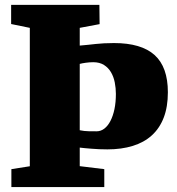

<svg xmlns="http://www.w3.org/2000/svg" viewBox="-20 -763 722 783"><path d="M26.4 -73.2 101.6 -85V-649.4L25.4 -665V-743.2H385.3L386.2 -664.6L305.2 -649.4V-577.1Q323.7 -578.6 339.4 -580.3Q355 -582 370.8 -583.7Q386.7 -585.4 404.5 -586.4Q422.4 -587.4 444.8 -587.4Q556.2 -587.4 610.4 -538.6Q664.6 -489.7 664.6 -386.7Q664.6 -327.1 647.7 -283.4Q630.9 -239.7 599.1 -210.9Q567.4 -182.1 521.5 -168Q475.6 -153.8 418 -153.8Q401.9 -153.8 385 -154.5Q368.2 -155.3 353 -156.5Q337.9 -157.7 325.2 -158.9Q312.5 -160.2 305.2 -161.1V-85.4L405.3 -73.2V0H26.4ZM305.2 -231.9Q323.7 -228 341.8 -227.8Q359.9 -227.5 374 -227.5Q391.1 -227.5 405.5 -238.5Q419.9 -249.5 430.4 -269.8Q440.9 -290 446.8 -318.1Q452.6 -346.2 452.6 -379.9Q452.6 -403.8 448 -427Q443.4 -450.2 432.6 -468.5Q421.9 -486.8 404.1 -498Q386.2 -509.3 360.4 -509.3Q345.7 -509.3 329.8 -507.1Q314 -504.9 305.2 -502.4Z"/></svg>

Font: Merriweather UltraBold
Style: Regular
Weight: 900
Designer: Eben Sorkin ( sorkintype@gmail.com )
Foundry: Eben Sorkin
Version: Version 1.570; ttfautohint (v1.3) -l 8 -r 32 -G 0 -x 0 -H 60